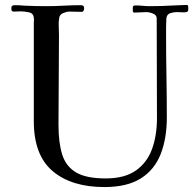

<svg xmlns="http://www.w3.org/2000/svg" viewBox="-20 -753 796 778"><path d="M743 -717Q743 -707 738 -705Q733 -703 725 -703Q718 -703 711 -703.5Q704 -704 697 -704Q683 -704 669.5 -699.5Q656 -695 654 -678Q653 -661 653 -643Q653 -625 653 -607Q653 -525 654.5 -442.5Q656 -360 656 -277Q656 -192 631 -128.5Q606 -65 550.5 -30Q495 5 403 5Q270 5 193.5 -59.5Q117 -124 117 -262V-660Q117 -665 117.5 -670.5Q118 -676 117 -680Q116 -699 97.5 -703Q79 -707 64 -707Q57 -707 49.5 -706.5Q42 -706 34 -706Q31 -706 27 -710Q26 -714 26 -721Q26 -732 39 -732Q50 -732 60 -731.5Q70 -731 80 -730Q103 -729 125 -728.5Q147 -728 169 -728Q204 -728 238.5 -730Q273 -732 308 -732Q321 -732 321 -720Q321 -716 319 -710.5Q317 -705 311 -705Q298 -705 286 -705.5Q274 -706 261 -706Q250 -706 236 -700Q222 -694 220 -681Q217 -665 218 -646.5Q219 -628 219 -611Q219 -520 218 -429Q217 -338 217 -247Q217 -175 232 -127Q247 -79 288 -54.5Q329 -30 408 -30Q485 -30 530.5 -62Q576 -94 596 -149Q616 -204 616 -274Q616 -375 615.5 -476Q615 -577 615 -678Q615 -692 600 -698Q585 -704 573 -704Q561 -704 549 -703Q537 -702 524 -702Q518 -702 518 -711Q518 -719 518.5 -725Q519 -731 529 -731Q543 -731 558 -729.5Q573 -728 587 -728Q637 -728 686 -731Q699 -731 711.5 -732Q724 -733 736 -733Q742 -733 742.5 -727Q743 -721 743 -717Z"/></svg>

Font: Kaisei HarunoUmi
Style: Regular
Weight: 400
Designer: Font-Kai, 金井和夫
Foundry: KAZUO KANAI
Version: Version 5.003